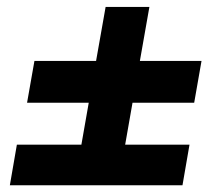

<svg xmlns="http://www.w3.org/2000/svg" viewBox="-20 -618 626 561"><path d="M59.1 -317.9H239.3L217.8 -195.3H29.3L8.8 -76.7H513.2L533.7 -195.3H345.7L367.2 -317.9H547.4L568.8 -439.9H388.7L416.5 -597.7H288.6L260.7 -439.9H80.6Z"/></svg>

Font: Cascadia Mono PL
Style: Bold Italic
Weight: 700
Italic angle: -10°
Monospace: yes
Designer: Aaron Bell
Foundry: Saja Typeworks
Version: Version 2404.023